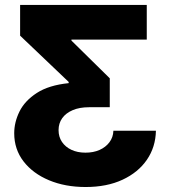

<svg xmlns="http://www.w3.org/2000/svg" viewBox="-20 -561 692 778"><path d="M326.7 196.8Q244.1 196.8 178.7 169.4Q113.3 142.1 75.4 93Q37.6 43.9 37.6 -21Q37.6 -65.9 59.1 -109.4Q80.6 -152.8 129.2 -184.3Q177.7 -215.8 258.3 -224.1V-229L61.5 -416.5V-541H574.7V-400.4H269.5V-396.5L424.8 -243.7V-126.5H340.8Q302.2 -126.5 274.7 -114.7Q247.1 -103 232.2 -82.3Q217.3 -61.5 217.3 -33.7Q217.3 -6.3 231.2 14.2Q245.1 34.7 269.5 46.1Q293.9 57.6 326.2 57.6Q358.4 57.6 383.3 46.6Q408.2 35.6 423.3 15.6Q438.5 -4.4 439.5 -31.2H611.8Q610.4 35.2 575.2 86.4Q540 137.7 476.6 167.2Q413.1 196.8 326.7 196.8Z"/></svg>

Font: Inter 17pt ExtraBold
Style: Regular
Weight: 800
Version: Version 4.001;git-66647c0bb